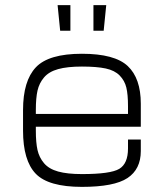

<svg xmlns="http://www.w3.org/2000/svg" viewBox="-20 -720 640 750"><path d="M300 -510Q170 -510 120 -457Q70 -404 70 -290V-250H120V-290Q120 -337 126.5 -366Q133 -395 152 -417.5Q171 -440 207 -450Q243 -460 300 -460Q358 -460 393 -452.5Q428 -445 447.5 -425Q467 -405 473.5 -378Q480 -351 480 -305V-225H530V-315Q530 -414 479 -462Q428 -510 300 -510ZM300 -40Q243 -40 207 -50Q171 -60 152 -82.5Q133 -105 126.5 -134Q120 -163 120 -210V-250H70V-210Q70 -93 119.5 -41.5Q169 10 300 10Q426 10 478 -24.5Q530 -59 530 -130V-175H480V-140Q480 -81 446 -60.5Q412 -40 300 -40ZM100 -225H530V-275H100ZM215 -600H255V-700H205ZM345 -600H385L395 -700H345Z"/></svg>

Font: Millimetre
Style: Light
Weight: 200
Designer: Jérémy Landes
Version: Version 1.0